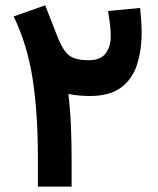

<svg xmlns="http://www.w3.org/2000/svg" viewBox="-20 -687 583 707"><path d="M496.1 -657.7Q498 -635.7 499.8 -612.5Q501.5 -589.4 501.5 -567.9Q501.5 -499 483.6 -446.3Q465.8 -393.6 424.3 -363.5Q382.8 -333.5 311 -333.5Q296.4 -333.5 274.4 -335Q252.4 -336.4 231.9 -341.3Q239.3 -276.4 241.5 -216.1Q243.7 -155.8 243.7 -99.6V0H119.6V-101.1Q119.6 -272.9 99.9 -398.4Q80.1 -523.9 30.3 -626.5L146.5 -667.5Q160.2 -633.3 170.2 -606.7Q180.2 -580.1 193.8 -546.4Q211.9 -501.5 233.9 -483.4Q255.9 -465.3 307.1 -465.3Q350.1 -465.3 368.9 -490.2Q387.7 -515.1 387.7 -551.3Q387.7 -577.1 384.8 -600.6Q381.8 -624 377.9 -646.5Z"/></svg>

Font: Vazirmatn FD NL
Style: Bold
Weight: 700
Designer: Saber Rastikerdar
Foundry: Saber Rastikerdar
Version: Version 33.003